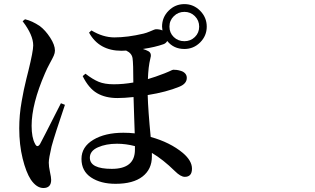

<svg xmlns="http://www.w3.org/2000/svg" viewBox="-20 -856 1540 940"><path d="M90.8 -752 102.5 -761.7Q136.7 -753.9 174.8 -728.5Q202.1 -708 225.6 -671.9Q249 -635.7 249 -608.4Q249 -596.7 243.2 -583.5Q237.3 -570.3 223.6 -545.4Q210 -520.5 200.2 -497.1Q134.8 -346.7 134.8 -240.2Q134.8 -182.6 151.4 -152.3Q162.1 -129.9 175.8 -150.4Q178.7 -154.3 278.3 -350.6L297.9 -342.8Q247.1 -193.4 232.4 -138.7Q218.8 -80.1 218.8 -59.6Q218.8 -41 224.6 -14.2Q230.5 12.7 230.5 24.4Q230.5 64.5 192.4 64.5Q159.2 64.5 130.9 23.4Q107.4 -12.7 90.8 -80.1Q74.2 -147.5 74.2 -227.5Q74.2 -259.8 77.1 -293.5Q80.1 -327.1 86.4 -361.8Q92.8 -396.5 96.7 -416Q100.6 -435.5 109.4 -471.2Q118.2 -506.8 119.1 -509.8Q142.6 -605.5 142.6 -633.8Q142.6 -684.6 90.8 -752ZM640.6 -123V-140.6Q596.7 -152.3 552.7 -152.3Q499 -152.3 459.5 -134.8Q419.9 -117.2 419.9 -84Q419.9 -29.3 527.3 -29.3Q640.6 -29.3 640.6 -123ZM882.8 -654.3Q913.1 -654.3 934.1 -674.8Q955.1 -695.3 955.1 -725.6Q955.1 -755.9 934.1 -776.9Q913.1 -797.9 882.8 -797.9Q852.5 -797.9 831.1 -776.9Q809.6 -755.9 809.6 -725.6Q809.6 -695.3 830.6 -674.8Q851.6 -654.3 882.8 -654.3ZM416 -696.3 427.7 -707Q484.4 -672.9 540 -672.9Q604.5 -672.9 682.6 -691.4Q698.2 -695.3 711.9 -701.2Q725.6 -707 732.9 -710Q740.2 -712.9 744.1 -712.9Q761.7 -712.9 775.4 -707Q773.4 -718.8 773.4 -725.6Q773.4 -771.5 805.7 -803.7Q837.9 -835.9 882.8 -835.9Q927.7 -835.9 960 -803.2Q992.2 -770.5 992.2 -725.6Q992.2 -680.7 960 -648.4Q927.7 -616.2 882.8 -616.2Q830.1 -616.2 798.8 -655.3Q792 -643.6 780.3 -639.6Q739.3 -625 679.7 -616.2Q695.3 -611.3 706.1 -605.5Q724.6 -595.7 715.8 -568.4Q706.1 -529.3 704.1 -468.8Q738.3 -478.5 786.1 -497.1Q796.9 -501 807.1 -505.9Q817.4 -510.7 821.8 -512.7Q826.2 -514.6 828.1 -514.6Q835.9 -514.6 844.7 -513.7Q853.5 -512.7 866.2 -508.8Q878.9 -504.9 886.7 -496.1Q894.5 -487.3 894.5 -474.6Q894.5 -446.3 858.4 -431.6Q794.9 -405.3 703.1 -390.6Q705.1 -316.4 717.8 -185.5Q812.5 -159.2 875 -107.4Q919.9 -69.3 919.9 -30.3Q919.9 9.8 884.8 9.8Q864.3 9.8 835.9 -18.6Q778.3 -75.2 723.6 -107.4V-89.8Q723.6 -27.3 677.7 8.3Q631.8 43.9 545.9 43.9Q472.7 43.9 425.8 12.7Q378.9 -18.6 378.9 -78.1Q378.9 -136.7 436.5 -171.4Q494.1 -206.1 584 -206.1Q613.3 -206.1 639.6 -203.1Q638.7 -223.6 636.7 -288.1Q634.8 -352.5 633.8 -380.9Q587.9 -376 554.7 -376Q496.1 -376 455.1 -399.9Q414.1 -423.8 384.8 -483.4L398.4 -495.1Q433.6 -467.8 462.9 -455.6Q492.2 -443.4 537.1 -443.4Q584 -443.4 632.8 -452.1Q632.8 -545.9 628.9 -571.3Q625 -595.7 597.7 -608.4Q589.8 -607.4 575.2 -607.4Q464.8 -607.4 416 -696.3Z"/></svg>

Font: Bpmf Zihi Serif SemiBold
Style: SemiBold
Weight: 600
Foundry: But Ko
Version: Version 1.320